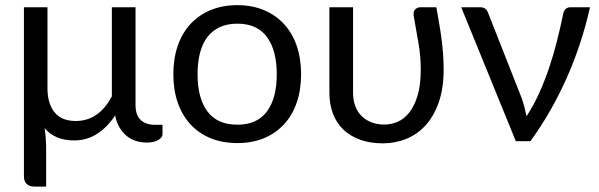

<svg xmlns="http://www.w3.org/2000/svg" viewBox="-20 -534 2266 726"><path d="M594.5 -62V-26Q594.5 -14.5 578.8 -4.8Q563 5 534.5 5Q513.5 5 494.2 -1Q475 -7 459.2 -19.8Q443.5 -32.5 432 -51.8Q420.5 -71 415.5 -97.5Q385.5 -52.5 347 -27.8Q308.5 -3 260.5 -3Q223 -3 195.2 -15Q167.5 -27 148.5 -49.5Q152 -28.5 153.2 -7.2Q154.5 14 154.5 32V171.5H110Q91 171.5 80.8 161.5Q70.5 151.5 70.5 133.5V-506.5H159.5V-200Q159.5 -143 186 -109.8Q212.5 -76.5 266 -76.5Q311.5 -76.5 345.8 -101Q380 -125.5 403 -170V-506.5H492.5V-137Q492.5 -98 512.5 -80Q532.5 -62 565.5 -62Z M877.5 -514.5Q933 -514.5 977.5 -496Q1022 -477.5 1053.5 -443.5Q1085 -409.5 1101.8 -361.2Q1118.5 -313 1118.5 -253.5Q1118.5 -193.5 1101.8 -145.5Q1085 -97.5 1053.5 -63.5Q1022 -29.5 977.5 -11.2Q933 7 877.5 7Q821.5 7 776.8 -11.2Q732 -29.5 700.5 -63.5Q669 -97.5 652.2 -145.5Q635.5 -193.5 635.5 -253.5Q635.5 -313 652.2 -361.2Q669 -409.5 700.5 -443.5Q732 -477.5 776.8 -496Q821.5 -514.5 877.5 -514.5ZM877.5 -62.5Q952.5 -62.5 989.5 -112.8Q1026.5 -163 1026.5 -253Q1026.5 -343.5 989.5 -394Q952.5 -444.5 877.5 -444.5Q839.5 -444.5 811.2 -431.5Q783 -418.5 764.2 -394Q745.5 -369.5 736.2 -333.8Q727 -298 727 -253Q727 -163 764.2 -112.8Q801.5 -62.5 877.5 -62.5Z M1630 -506.5Q1635.5 -475 1640.5 -446.2Q1645.5 -417.5 1649.2 -389.2Q1653 -361 1655.2 -332Q1657.5 -303 1657.5 -271.5Q1657.5 -198.5 1638.5 -145.5Q1619.5 -92.5 1587.8 -58.5Q1556 -24.5 1514.5 -8.2Q1473 8 1428.5 8Q1380.5 8 1343 -5.2Q1305.5 -18.5 1279.2 -43.2Q1253 -68 1239.2 -103.5Q1225.5 -139 1225.5 -183.5V-506.5H1315V-183.5Q1315 -155 1323.5 -132.5Q1332 -110 1347.8 -94.8Q1363.5 -79.5 1385.2 -71.2Q1407 -63 1434 -63Q1458.5 -63 1483 -73.2Q1507.5 -83.5 1527 -107.8Q1546.5 -132 1558.8 -172Q1571 -212 1571 -271.5Q1571 -323 1561.8 -373.8Q1552.5 -424.5 1544 -476Q1542.5 -492.5 1551 -499.5Q1559.5 -506.5 1569 -506.5Z M2211 -506.5Q2179 -364.5 2121.5 -236.2Q2064 -108 1985.5 0H1930.5L1724 -506.5H1797Q1807.5 -506.5 1814.8 -501Q1822 -495.5 1824.5 -488L1953 -162Q1959 -144.5 1963.2 -127.8Q1967.5 -111 1971 -94.5Q1997 -134 2018 -180.2Q2039 -226.5 2055.8 -276Q2072.5 -325.5 2085.5 -376.8Q2098.5 -428 2109 -478.5Q2111.5 -494 2119 -500.2Q2126.5 -506.5 2136.5 -506.5Z"/></svg>

Font: Lato 2
Style: Regular
Weight: 400
Designer: Lukasz Dziedzic with Adam Twardoch and Botio Nikoltchev
Foundry: tyPoland Lukasz Dziedzic
Version: Version 2.015; 2015-08-06; http://www.latofonts.com/